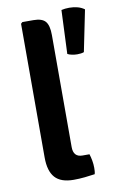

<svg xmlns="http://www.w3.org/2000/svg" viewBox="-87 -811 536 865"><g transform="rotate(-10 181.0 -378.5)"><path d="M257 -758.5Q265 -760.5 274 -761.5Q283 -762.5 293 -762.5Q313 -762.5 330.8 -757.8Q348.5 -753 362 -743L323.5 -554Q317 -551.5 309 -550.5Q301 -549.5 293 -549.5Q281 -549.5 268.8 -552Q256.5 -554.5 248.5 -559ZM268.5 -96.5Q273 -82.5 276 -66Q279 -49.5 279 -33Q279 -26 278.5 -18.2Q278 -10.5 276 -4Q256 -1 230 1.8Q204 4.5 179 4.5Q120.5 4.5 93.8 -25.2Q67 -55 67 -117V-729L74 -735.5H124.5Q164 -735.5 179.5 -717.2Q195 -699 195 -655V-142.5Q195 -96.5 236.5 -96.5Z"/></g></svg>

Font: Signika SemiBold
Style: Regular
Weight: 600
Designer: Anna Giedry
Foundry: Anna Giedry
Version: Version 2.001